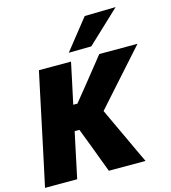

<svg xmlns="http://www.w3.org/2000/svg" viewBox="-136 -1078 1061 1188"><g transform="rotate(-15 394.0 -484.0)"><path d="M4 0Q16.5 -56.5 27.5 -109Q38.5 -161.5 53.5 -230.5L105 -473.5Q120 -543.5 131.5 -598.8Q143 -654 156 -713H361.5Q349.5 -654.5 337.5 -599Q325.5 -543.5 310.5 -473.5L306 -451.5H332.5L415.5 -554Q444 -589.5 473.8 -626.8Q503.5 -664 542.5 -713H787.5Q734.5 -653.5 683 -596.2Q631.5 -539 580 -481L477 -365.5L530.5 -250.5Q549 -211.5 570.5 -165.5Q592 -119.5 612.2 -75.8Q632.5 -32 648 0H413Q396 -45 381 -84.5Q366 -124 351.5 -163.5L302.5 -291.5H272L259 -231Q244.5 -162 233.2 -109.2Q222 -56.5 210 0ZM362.5 -769.5Q401.5 -819 439.8 -867Q478 -915 516.5 -963.5L715.5 -967.5Q661.5 -916.5 609 -867.2Q556.5 -818 507 -771.5Z"/></g></svg>

Font: Commissioner ExtraBold
Style: Italic
Weight: 800
Italic angle: -12°
Designer: Kostas Bartsokas
Foundry: Kostas Bartsokas
Version: Version 1.000; ttfautohint (v1.8.3)